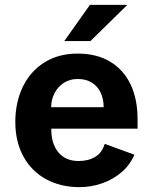

<svg xmlns="http://www.w3.org/2000/svg" viewBox="-20 -760 626 790"><path d="M299.5 -539.5Q378.5 -539.5 434 -505.8Q489.5 -472 517.8 -411.5Q546 -351 546 -271V-230.5H191Q190.5 -169 220.2 -133.2Q250 -97.5 303.5 -97.5Q344 -97.5 372 -114.8Q400 -132 411 -168L533 -123.5Q515.5 -82 480.5 -51.8Q445.5 -21.5 400.2 -5.8Q355 10 307 10Q229 10 169 -23Q109 -56 76 -116.8Q43 -177.5 43 -258.5Q43 -338.5 73.8 -402.5Q104.5 -466.5 162.5 -503Q220.5 -539.5 299.5 -539.5ZM406.5 -319Q406.5 -352 394.5 -378.2Q382.5 -404.5 358.2 -419.8Q334 -435 299.5 -435Q266.5 -435 241.8 -418.5Q217 -402 203.8 -375.5Q190.5 -349 190.5 -319ZM504 -740 352 -591H244.5L350 -740Z"/></svg>

Font: 1883 Sans
Style: Bold
Weight: 700
Designer: 1883 Sans project is a fork of Public Sans.
Version: Version 1.009